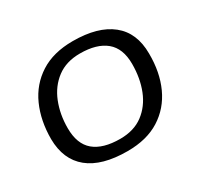

<svg xmlns="http://www.w3.org/2000/svg" viewBox="-122 -704 911 871"><g transform="rotate(-30 333.5 -268.5)"><path d="M316 10Q182 10 112.5 -46.5Q43 -103 42 -211Q42 -307 76 -383Q110 -459 178.5 -503Q247 -547 349 -547Q480 -547 550.5 -490.5Q621 -434 621 -325Q622 -227 587.5 -151.5Q553 -76 485 -33Q417 10 316 10ZM315 -55Q387 -55 435 -91Q483 -127 507 -187.5Q531 -248 531 -323Q531 -404 484 -443Q437 -482 349 -482Q277 -482 228.5 -445.5Q180 -409 156 -348.5Q132 -288 132 -216Q132 -133 178.5 -94Q225 -55 315 -55Z"/></g></svg>

Font: Georama Extended
Style: Italic
Weight: 400
Width: 7
Italic angle: -9°
Designer: Jean-Baptiste Levee
Foundry: Production Type
Version: Version 1.000